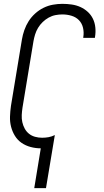

<svg xmlns="http://www.w3.org/2000/svg" viewBox="-20 -763 540 998"><path d="M158 215 192 8Q165 8 139 1Q113 -6 92 -20.5Q71 -35 57.5 -57Q44 -79 37.5 -104.5Q31 -130 32 -157.5Q33 -185 37 -213L94 -558Q98 -582 106.5 -606.5Q115 -631 129 -653Q143 -675 163 -693Q183 -711 206.5 -722.5Q230 -734 255 -738.5Q280 -743 304 -743Q329 -743 353 -739.5Q377 -736 398 -726.5Q419 -717 436 -701.5Q453 -686 463 -665.5Q473 -645 475.5 -620.5Q478 -596 474 -572Q474 -570 473.5 -568.5Q473 -567 473 -566H412Q413 -567 413 -568Q413 -569 413 -570Q417 -595 411.5 -618.5Q406 -642 390.5 -658Q375 -674 352 -681Q329 -688 304 -688Q287 -688 268.5 -684.5Q250 -681 233 -671.5Q216 -662 202 -648.5Q188 -635 178 -618.5Q168 -602 162.5 -584Q157 -566 154 -549L97 -204Q94 -184 93 -165Q92 -146 96 -128Q100 -110 108.5 -94.5Q117 -79 130.5 -68Q144 -57 162 -52Q180 -47 199 -47Q216 -47 232.5 -50Q249 -53 265 -61L219 215Z"/></svg>

Font: Iosevka SS04 Light Oblique
Style: Regular
Weight: 300
Italic angle: -9°
Monospace: yes
Designer: Belleve Invis
Foundry: Belleve Invis
Version: Version 19.0.0; ttfautohint (v1.8.4)